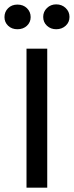

<svg xmlns="http://www.w3.org/2000/svg" viewBox="-24 -860 338 880"><path d="M97.5 0V-637H192.5V0ZM233.5 -726Q208.5 -726 191.2 -742Q174 -758 174 -782.5Q174 -806.5 191.2 -823.2Q208.5 -840 233.5 -840Q259.5 -840 277 -823.2Q294.5 -806.5 294.5 -782.5Q294.5 -758 277 -742Q259.5 -726 233.5 -726ZM56 -726Q30 -726 13.2 -742Q-3.5 -758 -3.5 -781.5Q-3.5 -806 13.2 -822.5Q30 -839 56 -839Q82.5 -839 99.5 -822.5Q116.5 -806 116.5 -781.5Q116.5 -758 99.5 -742Q82.5 -726 56 -726Z"/></svg>

Font: Karla Medium
Style: Regular
Weight: 500
Designer: Jonathan Pinhorn
Version: Version 2.001